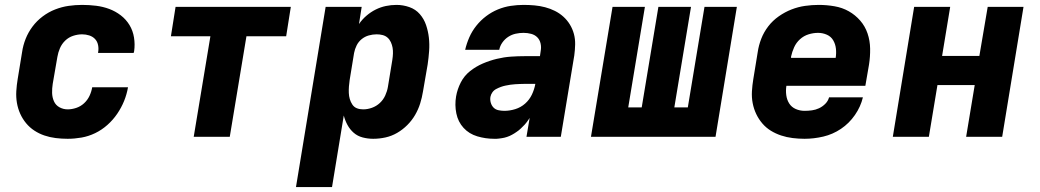

<svg xmlns="http://www.w3.org/2000/svg" viewBox="-20 -558 4240 783"><path d="M256 8Q231 8 207 5Q183 2 161 -5.5Q139 -13 120 -25.5Q101 -38 86.5 -55.5Q72 -73 62.5 -94Q53 -115 49 -138.5Q45 -162 46.5 -186.5Q48 -211 52 -235L70 -345Q74 -373 84.5 -399.5Q95 -426 112.5 -449.5Q130 -473 154 -491Q178 -509 205 -519.5Q232 -530 259.5 -534Q287 -538 315 -538Q344 -538 372 -534.5Q400 -531 425.5 -521.5Q451 -512 472.5 -495.5Q494 -479 508 -456Q522 -433 526.5 -405Q531 -377 527 -349Q526 -347 526 -345.5Q526 -344 525 -342H380Q380 -342 380 -343Q380 -344 380 -344Q383 -359 380 -374Q377 -389 367.5 -399Q358 -409 344 -413.5Q330 -418 315 -418Q297 -418 278.5 -412Q260 -406 246 -392.5Q232 -379 224.5 -361.5Q217 -344 214 -326L195 -216Q192 -197 192.5 -179Q193 -161 200 -145Q207 -129 222.5 -120.5Q238 -112 256 -112Q273 -112 291 -118Q309 -124 323 -137Q337 -150 345 -167Q353 -184 356 -202H502Q497 -173 486 -146Q475 -119 458 -94Q441 -69 418 -48.5Q395 -28 368 -15Q341 -2 312.5 3Q284 8 256 8Z M770 0 838 -410H677L696 -530H1166L1147 -410H985L917 0Z M1187 205 1308 -530H1455L1444 -460Q1444 -460 1444 -460Q1444 -460 1444 -460Q1457 -479 1474.5 -494Q1492 -509 1512 -519Q1532 -529 1553.5 -533.5Q1575 -538 1597 -538Q1624 -538 1649.5 -529Q1675 -520 1692 -500.5Q1709 -481 1717.5 -456Q1726 -431 1729 -404.5Q1732 -378 1730 -350Q1728 -322 1724 -295L1705 -185Q1701 -160 1693.5 -136Q1686 -112 1673 -89.5Q1660 -67 1641 -48Q1622 -29 1599.5 -16Q1577 -3 1552 2.5Q1527 8 1502 8Q1480 8 1459 2.5Q1438 -3 1422.5 -16.5Q1407 -30 1397 -48.5Q1387 -67 1382 -87L1334 205ZM1461 -112Q1479 -112 1497 -118.5Q1515 -125 1529 -138Q1543 -151 1551 -168.5Q1559 -186 1562 -204L1580 -314Q1582 -327 1582.5 -339.5Q1583 -352 1581 -363.5Q1579 -375 1574 -386Q1569 -397 1560.5 -404.5Q1552 -412 1540.5 -415Q1529 -418 1516 -418Q1500 -418 1484 -413.5Q1468 -409 1455 -398.5Q1442 -388 1434.5 -373Q1427 -358 1424 -342L1406 -232Q1404 -219 1403 -205.5Q1402 -192 1402.5 -179Q1403 -166 1406.5 -154Q1410 -142 1417 -131.5Q1424 -121 1435.5 -116.5Q1447 -112 1461 -112Z M1995 8Q1960 8 1926.5 -2Q1893 -12 1870.5 -36.5Q1848 -61 1841 -95.5Q1834 -130 1840 -165Q1845 -194 1859 -221.5Q1873 -249 1897 -268Q1921 -287 1949 -299Q1977 -311 2006 -318Q2035 -325 2063.5 -327Q2092 -329 2121 -329H2182L2185 -350Q2188 -366 2184.5 -381Q2181 -396 2171 -406Q2161 -416 2146 -420Q2131 -424 2115 -424Q2099 -424 2083 -420.5Q2067 -417 2053 -408Q2039 -399 2029 -385Q2019 -371 2016 -355H1877Q1883 -381 1894 -406Q1905 -431 1922.5 -453Q1940 -475 1962.5 -492Q1985 -509 2010.5 -519.5Q2036 -530 2062.5 -534Q2089 -538 2115 -538Q2138 -538 2160 -536Q2182 -534 2203 -528.5Q2224 -523 2243 -513.5Q2262 -504 2277.5 -490Q2293 -476 2304 -458Q2315 -440 2320.5 -419.5Q2326 -399 2325.5 -376.5Q2325 -354 2322 -332L2267 0H2127L2140 -77Q2140 -77 2140 -77Q2140 -77 2140 -77Q2133 -66 2131.5 -64.5Q2130 -63 2127 -58.5Q2124 -54 2120 -50Q2116 -46 2112 -42Q2108 -38 2104 -34Q2100 -30 2095.5 -26.5Q2091 -23 2086.5 -20Q2082 -17 2077.5 -14Q2073 -11 2068 -8.5Q2063 -6 2058 -3.5Q2053 -1 2047.5 0.5Q2042 2 2037 3.5Q2032 5 2026.5 5.5Q2021 6 2016 7Q2011 8 2005.5 8Q2000 8 1995 8ZM2037 -106Q2059 -106 2081.5 -113Q2104 -120 2121.5 -135.5Q2139 -151 2149 -172Q2159 -193 2163 -215V-216H2121Q2111 -216 2101 -215.5Q2091 -215 2081 -214.5Q2071 -214 2061.5 -212.5Q2052 -211 2042 -209Q2032 -207 2022.5 -203.5Q2013 -200 2003.5 -195Q1994 -190 1988 -181.5Q1982 -173 1980 -163Q1978 -151 1981.5 -139Q1985 -127 1993 -119Q2001 -111 2013 -108.5Q2025 -106 2037 -106Z M2390 0 2478 -530H2610L2542 -120H2597L2665 -530H2798L2730 -120H2785L2853 -530H2985L2898 0Z M3261 8Q3237 8 3212.5 5Q3188 2 3165.5 -5.5Q3143 -13 3123.5 -25Q3104 -37 3089 -54.5Q3074 -72 3064 -93Q3054 -114 3049.5 -137.5Q3045 -161 3046.5 -186Q3048 -211 3052 -235L3070 -345Q3074 -373 3084.5 -400Q3095 -427 3113 -450.5Q3131 -474 3156 -491.5Q3181 -509 3208 -519.5Q3235 -530 3263 -534Q3291 -538 3319 -538Q3351 -538 3383 -532.5Q3415 -527 3441.5 -512Q3468 -497 3488 -474Q3508 -451 3518 -421.5Q3528 -392 3528.5 -359.5Q3529 -327 3524 -295L3509 -208H3187Q3184 -189 3186.5 -170Q3189 -151 3198.5 -136Q3208 -121 3225 -113.5Q3242 -106 3261 -106Q3276 -106 3291 -108Q3306 -110 3320 -116.5Q3334 -123 3345.5 -134.5Q3357 -146 3361 -161H3499Q3490 -123 3466.5 -89Q3443 -55 3409.5 -32.5Q3376 -10 3337.5 -1Q3299 8 3261 8ZM3206 -322H3388Q3391 -341 3389 -359.5Q3387 -378 3378 -393.5Q3369 -409 3352 -416.5Q3335 -424 3316 -424Q3297 -424 3277.5 -418Q3258 -412 3242.5 -398Q3227 -384 3218.5 -365Q3210 -346 3206 -327Z M3621 0 3708 -530H3855L3822 -330H3974L4008 -530H4154L4067 0H3920L3955 -211H3803L3768 0Z"/></svg>

Font: Iosevka Curly HvExObl
Style: Regular
Weight: 900
Width: 7
Italic angle: -9°
Monospace: yes
Designer: Belleve Invis
Foundry: Belleve Invis
Version: Version 11.1.0; ttfautohint (v1.8.3)